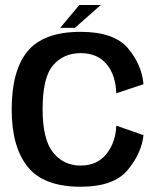

<svg xmlns="http://www.w3.org/2000/svg" viewBox="-20 -722 628 748"><path d="M294 5.5C381 5.5 442.5 -16.5 478.5 -61C514.5 -105 534.5 -150 539 -195.5L433 -232.5C431.5 -189 418.5 -152 394.5 -122C370.5 -92 337 -77 294 -77C250.5 -77 215 -93.5 187.5 -127C160 -160.5 146 -217 146 -295.5C146 -379 159.5 -436.5 187 -468C214.5 -499.5 250 -515 294 -515C337 -515 370.5 -501 394.5 -473C418.5 -445 431.5 -406.5 433 -358.5L539 -394C534.5 -444.5 514.5 -491.5 478.5 -534C442.5 -576.5 381 -598 294 -598C198 -598 129 -572.5 87.5 -522.5C46 -472 25.5 -396.5 25.5 -295.5C25.5 -199 46 -124.5 87.5 -72.5C129 -20.5 198 5.5 294 5.5ZM214.5 -613.5H272L372.5 -702.5H289Z"/></svg>

Font: Anybody Medium
Style: Regular
Weight: 500
Designer: Tyler Finck
Foundry: Etcetera Type Company
Version: Version 1.110